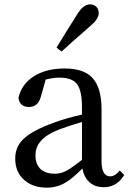

<svg xmlns="http://www.w3.org/2000/svg" viewBox="-20 -849 598 883"><path d="M195 14Q132 14 93 -20Q50 -56 50 -120Q50 -173 87 -209Q128 -249 231 -286Q282 -305 357 -322V-356Q357 -435 332 -465Q309 -492 252 -492Q225 -492 190 -483L169 -408Q156 -357 114 -357Q70 -357 65 -399Q79 -462 135.5 -498Q192 -534 277 -534Q365 -534 405 -491Q447 -446 447 -346V-108Q447 -38 487 -38Q509 -38 531 -65L551 -44Q517 12 457 12Q417 12 391.5 -11Q366 -34 359 -74Q310 -25 279 -8Q241 14 195 14ZM232 -50Q260 -50 286 -64Q309 -76 357 -114V-288Q305 -273 256 -255Q190 -230 164 -196Q143 -170 143 -135Q143 -93 168 -70Q192 -50 232 -50ZM263 -612 240 -630Q286 -706 335 -783Q363 -829 394 -829Q410 -829 422 -819Q434 -808 434 -788Q434 -762 395 -729Q319 -663 263 -612Z"/></svg>

Font: GenRyuMin TW M
Style: Regular
Weight: 500
Version: Version 1.501;PS 1;hotconv 16.6.51;makeotf.lib2.5.65220